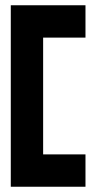

<svg xmlns="http://www.w3.org/2000/svg" viewBox="-20 -640 366 730"><path d="M21 70H305V-53H144V-497H305V-620H21Z"/></svg>

Font: Charger Sport
Style: UltNrw
Weight: 1000
Designer: Jasper
Foundry: Cannot Into Space Fonts
Version: Version 1.1